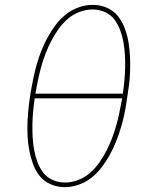

<svg xmlns="http://www.w3.org/2000/svg" viewBox="-20 -763 640 791"><path d="M247 8Q216 8 188.5 -4Q161 -16 143.5 -38Q126 -60 116 -87.5Q106 -115 100.5 -144Q95 -173 93.5 -203.5Q92 -234 93.5 -264.5Q95 -295 98.5 -326Q102 -357 107 -387Q112 -416 118 -444Q124 -472 132 -500Q140 -528 151 -555.5Q162 -583 176.5 -609.5Q191 -636 209.5 -660.5Q228 -685 252 -704Q276 -723 305 -733Q334 -743 362 -743Q393 -743 420.5 -731Q448 -719 465.5 -697Q483 -675 493.5 -647.5Q504 -620 509 -591Q514 -562 515.5 -531.5Q517 -501 516 -470.5Q515 -440 511 -409Q507 -378 502 -348Q498 -319 492 -291Q486 -263 477.5 -235Q469 -207 458 -179.5Q447 -152 432.5 -125.5Q418 -99 399.5 -74.5Q381 -50 357 -31Q333 -12 304 -2Q275 8 247 8ZM486 -377Q490 -404 492.5 -431Q495 -458 495.5 -484.5Q496 -511 494.5 -537.5Q493 -564 488.5 -589.5Q484 -615 475 -639Q466 -663 451 -683Q436 -703 412 -713.5Q388 -724 361 -724Q335 -724 308 -714Q281 -704 259 -685Q237 -666 220.5 -642.5Q204 -619 191 -594Q178 -569 168 -543Q158 -517 150.5 -490.5Q143 -464 137.5 -437.5Q132 -411 127 -384Q127 -382 126.5 -380.5Q126 -379 126 -377ZM248 -11Q274 -11 301 -21Q328 -31 350 -50Q372 -69 388.5 -92.5Q405 -116 418 -141Q431 -166 441 -192Q451 -218 458.5 -244.5Q466 -271 471.5 -297.5Q477 -324 482 -351Q482 -353 482.5 -354.5Q483 -356 483 -358H123Q119 -331 116.5 -304Q114 -277 113.5 -250.5Q113 -224 114.5 -197.5Q116 -171 120.5 -145.5Q125 -120 134 -96Q143 -72 158 -52Q173 -32 197 -21.5Q221 -11 248 -11Z"/></svg>

Font: Iosevka SS04 Th Ex Obl
Style: Regular
Weight: 100
Width: 7
Italic angle: -9°
Monospace: yes
Designer: Belleve Invis
Foundry: Belleve Invis
Version: Version 19.0.0; ttfautohint (v1.8.4)